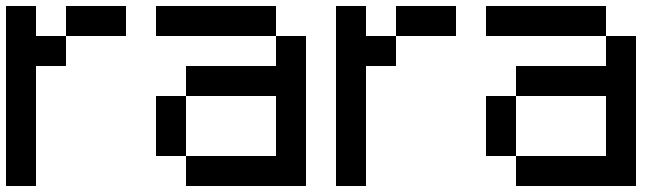

<svg xmlns="http://www.w3.org/2000/svg" viewBox="-20 -620 2240 640"><path d="M0 0V-600H100V-500H200V-400H100V0ZM400 -500H200V-600H400Z M500 -100V-300H600V-100ZM500 -500V-600H900V-500ZM600 -100H900V-300H600V-400H900V-500H1000V0H600Z M1100 0V-600H1200V-500H1300V-400H1200V0ZM1500 -500H1300V-600H1500Z M1600 -100V-300H1700V-100ZM1600 -500V-600H2000V-500ZM1700 -100H2000V-300H1700V-400H2000V-500H2100V0H1700Z"/></svg>

Font: Galmuri9 Regular
Style: Regular
Weight: 400
Designer: Lee Minseo (quiple)
Version: Version 2.399;hotconv 1.1.1;makeotfexe 2.6.0 DEVELOPMENT